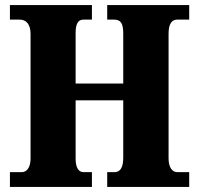

<svg xmlns="http://www.w3.org/2000/svg" viewBox="-20 -734 780 754"><path d="M19 0H341V-58H308C287 -58 277 -78 277 -111V-340H464V-116C464 -78 454 -58 429 -58H401V0H723V-58H676C656 -58 642 -77 642 -112V-602C642 -641 655 -657 676 -657H723V-714H401V-657H428C455 -657 464 -641 464 -602V-406H277V-605C277 -641 287 -657 308 -657H341V-714H19V-657H57C81 -657 100 -641 100 -601V-111C100 -78 86 -58 66 -58H19Z"/></svg>

Font: Noto Serif Armenian Condensed Black
Style: Regular
Weight: 900
Width: 3
Designer: Monotype Design Team
Foundry: Monotype Imaging Inc.
Version: Version 2.008